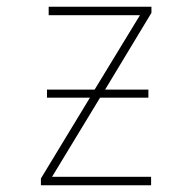

<svg xmlns="http://www.w3.org/2000/svg" viewBox="-20 -548 570 568"><path d="M101 0V-20L246 -259H119V-283H260L394 -503H124V-528H428V-510L291 -283H419V-259H276L134 -25H427V0Z"/></svg>

Font: Noto Sans Mono Condensed Thin
Style: Regular
Weight: 100
Width: 3
Designer: Monotype Design Team
Foundry: Monotype Imaging Inc.
Version: Version 2.014; ttfautohint (v1.8.4.7-5d5b)